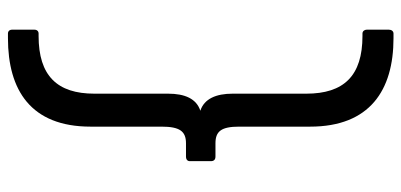

<svg xmlns="http://www.w3.org/2000/svg" viewBox="-290 -560 1034 495"><g transform="rotate(-90 227.5 -313.0)"><path d="M388 184C394 184 398 179 398 172V115C398 109 394 104 388 104H382C279 104 233 56 233 -41V-231C233 -273 220 -304 189 -314C220 -324 233 -354 233 -397V-587C233 -683 279 -731 382 -731H388C394 -731 398 -735 398 -742V-799C398 -806 394 -810 388 -810H376C242 -810 148 -751 148 -597V-414C148 -367 136 -351 105 -351H71C63 -351 59 -347 59 -341V-287C59 -279 63 -275 71 -275H105C136 -275 148 -260 148 -214V-31C148 123 242 184 376 184Z"/></g></svg>

Font: LINE Seed JP_OTF Regular
Style: Regular
Weight: 400
Designer: LY Corporation & Fontrix & Fontworks
Version: Version 1.002